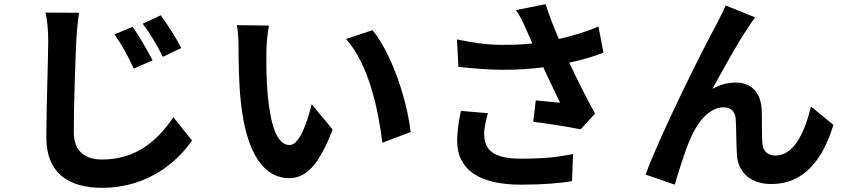

<svg xmlns="http://www.w3.org/2000/svg" viewBox="-20 -834 4040 916"><path d="M613 -706 526 -670C563 -618 589 -570 618 -507L708 -546C685 -592 642 -664 613 -706ZM747 -761 661 -721C698 -671 725 -626 757 -563L845 -605C822 -650 777 -721 747 -761ZM197 -774C206 -735 210 -688 210 -641C210 -556 201 -311 201 -178C201 -10 305 62 467 62C692 62 832 -70 896 -164L807 -275C735 -167 632 -73 468 -73C392 -73 332 -106 332 -205C332 -328 339 -534 344 -641C346 -680 351 -731 357 -773L197 -774Z M1263 -712 1110 -714C1116 -683 1118 -641 1118 -614C1118 -553 1119 -438 1129 -347C1157 -82 1251 16 1359 16C1439 16 1501 -44 1567 -216L1467 -337C1448 -258 1410 -142 1362 -142C1300 -142 1271 -239 1257 -382C1251 -453 1250 -528 1251 -591C1251 -619 1256 -676 1263 -712ZM1757 -690 1631 -648C1739 -527 1785 -312 1804 -153L1939 -204C1923 -352 1851 -576 1757 -690Z M2179 -305C2169 -258 2161 -204 2161 -162C2161 -24 2267 47 2465 47C2568 47 2655 40 2709 30L2714 -99C2643 -86 2588 -77 2465 -77C2326 -77 2290 -124 2290 -196C2290 -225 2300 -267 2308 -294ZM2835 -708C2783 -684 2716 -664 2646 -648C2622 -705 2601 -757 2583 -814L2442 -786C2464 -752 2474 -732 2491 -692L2520 -627C2473 -621 2428 -620 2372 -620C2299 -620 2222 -633 2160 -646L2167 -515C2219 -509 2313 -501 2377 -501C2445 -501 2513 -505 2572 -513C2599 -453 2630 -390 2652 -344C2623 -346 2567 -352 2536 -355L2524 -253C2598 -244 2696 -228 2750 -217L2819 -292C2778 -366 2732 -457 2696 -535C2757 -548 2815 -565 2859 -583Z M3583 -751 3442 -808C3424 -766 3406 -734 3393 -708C3341 -614 3132 -198 3060 -1L3199 47C3215 -5 3248 -116 3274 -173C3309 -254 3365 -322 3432 -322C3467 -322 3487 -302 3490 -267C3493 -227 3492 -147 3496 -93C3500 -22 3551 44 3660 44C3813 44 3904 -68 3956 -238L3849 -326C3820 -203 3767 -92 3681 -92C3649 -92 3622 -107 3618 -145C3613 -187 3616 -266 3614 -310C3610 -392 3565 -440 3491 -440C3453 -440 3416 -431 3379 -410C3427 -498 3502 -635 3551 -705C3562 -722 3573 -739 3583 -751Z"/></svg>

Font: Noto Sans T Chinese Bold
Style: Bold
Weight: 700
Designer: Ryoko NISHIZUKA (kana & ideographs); Paul D. Hunt (Latin, Greek & Cyrillic); Wenlong ZHANG (bopomofo); Sandoll Communica
Foundry: Adobe Systems Incorporated
Version: Version 1.000;PS 1;hotconv 1.0.78;makeotf.lib2.5.61930